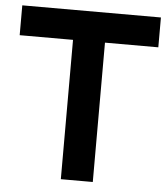

<svg xmlns="http://www.w3.org/2000/svg" viewBox="-52 -767 714 814"><g transform="rotate(5 305.0 -360.0)"><path d="M237 0H373V-593H600V-720H10V-593H237Z"/></g></svg>

Font: Eudonet ExtraBold
Style: Regular
Weight: 800
Designer: Mikhail Sharanda
Foundry: Mikhail Sharanda
Version: Version 4.503;Glyphs 3.1.2 (3151)